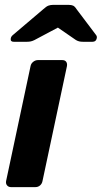

<svg xmlns="http://www.w3.org/2000/svg" viewBox="-20 -766 417 786"><path d="M25 0Q15 0 9 -7Q3 -14 5 -25L105 -495Q107 -506 116 -513Q125 -520 135 -520H235Q246 -520 251 -513Q256 -506 254 -495L154 -25Q152 -14 144 -7Q136 0 125 0ZM36 -595Q22 -595 24 -608Q25 -616 32 -622L158 -729Q170 -740 178.5 -743Q187 -746 196 -746H262Q272 -746 279 -743Q286 -740 293 -729L373 -623Q378 -617 376 -609Q373 -595 359 -595H319Q311 -595 304.5 -596.5Q298 -598 291 -602L217 -653L121 -602Q113 -598 106 -596.5Q99 -595 91 -595Z"/></svg>

Font: Rubik Light SemiBold
Style: Italic
Weight: 600
Italic angle: -12°
Version: Version 2.104